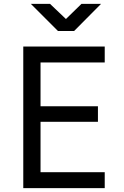

<svg xmlns="http://www.w3.org/2000/svg" viewBox="-20 -970 640 990"><path d="M100 0V-730H520V-648H189V-422H485V-342H189V-82H520V0ZM279 -810 139 -950H238L320 -872L400 -950H501L362 -810Z"/></svg>

Font: Tiny
Style: Regular
Weight: 400
Designer: Philipp Nurullin, Konstantin Bulenkov
Foundry: JetBrains
Version: Version 2.251; ttfautohint (v1.8.4.7-5d5b)